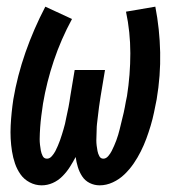

<svg xmlns="http://www.w3.org/2000/svg" viewBox="-20 -548 540 576"><path d="M105 8Q86 8 69 -1Q52 -10 41.5 -25Q31 -40 25 -57.5Q19 -75 16 -94Q13 -113 12 -132Q11 -151 12 -171Q13 -191 15 -210.5Q17 -230 20 -250Q32 -321 56.5 -391Q81 -461 116 -528L196 -491Q163 -430 141.5 -366Q120 -302 109 -237Q108 -228 106.5 -219Q105 -210 104 -201Q103 -192 102 -183.5Q101 -175 100.5 -166Q100 -157 99.5 -148Q99 -139 99 -130.5Q99 -122 100 -113.5Q101 -105 102.5 -96.5Q104 -88 108 -80Q112 -72 121 -72Q129 -72 135.5 -79.5Q142 -87 146 -94.5Q150 -102 153.5 -110.5Q157 -119 160 -127Q163 -135 165.5 -143.5Q168 -152 170.5 -160Q173 -168 175 -176.5Q177 -185 178.5 -193.5Q180 -202 182 -210Q184 -218 185.5 -226.5Q187 -235 188.5 -243.5Q190 -252 191 -260L204 -338H295L282 -260Q281 -252 279.5 -243.5Q278 -235 277 -226.5Q276 -218 275 -210Q274 -202 273 -193.5Q272 -185 271 -176.5Q270 -168 270 -160Q270 -152 269.5 -143.5Q269 -135 269 -127Q269 -119 270 -111Q271 -103 272.5 -95Q274 -87 278 -79.5Q282 -72 290 -72Q298 -72 304.5 -79.5Q311 -87 315 -95Q319 -103 322.5 -111Q326 -119 329 -127Q332 -135 334.5 -143.5Q337 -152 339 -160Q341 -168 343 -176.5Q345 -185 347 -193Q349 -201 351 -209.5Q353 -218 354.5 -226.5Q356 -235 357.5 -243Q359 -251 361 -260Q371 -324 371 -388Q371 -452 358 -513L446 -528Q459 -461 460.5 -391Q462 -321 450 -250Q446 -230 442 -210.5Q438 -191 432 -171Q426 -151 419 -132Q412 -113 402.5 -94Q393 -75 381 -57.5Q369 -40 353.5 -25Q338 -10 318.5 -1Q299 8 279 8Q263 8 249 1Q235 -6 226.5 -19Q218 -32 213.5 -47Q209 -62 207 -77Q199 -62 189.5 -47Q180 -32 167 -19Q154 -6 138 1Q122 8 105 8Z"/></svg>

Font: Iosevka SS04 Medium
Style: Italic
Weight: 500
Italic angle: -9°
Monospace: yes
Designer: Belleve Invis
Foundry: Belleve Invis
Version: Version 19.0.0; ttfautohint (v1.8.4)